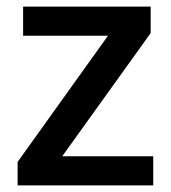

<svg xmlns="http://www.w3.org/2000/svg" viewBox="-20 -560 518 580"><path d="M442.9 0H33.2V-70.8L306.2 -452.1H49.8V-540H435.1V-460L168 -87.9H442.9Z"/></svg>

Font: f1_52653          
Style: Regular
Weight: 600
Foundry: Ascender Corporation
Version: Version 1.10